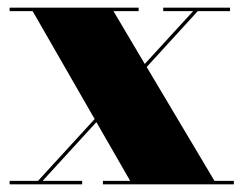

<svg xmlns="http://www.w3.org/2000/svg" viewBox="-20 -480 634 500"><path d="M5 -9H79L226.5 -170L65 -451H5V-460H341V-451H275.5L357 -313.5L483 -451H405V-460H579V-451H495L362 -305.5L538.5 -9H589V0H248V-9H319L231 -162L91 -9H194V0H5Z"/></svg>

Font: Bodoni* 24pt Fatface
Style: Regular
Weight: 900
Version: Version 2.3